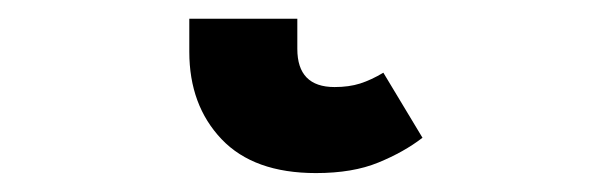

<svg xmlns="http://www.w3.org/2000/svg" viewBox="-20 23 655 206"><path d="M319 208.7Q252.3 208.7 217.7 172.3Q183.1 135.9 183.1 78.5V43.1H299V75.4Q299 116.4 339 116.4Q354.4 116.4 366.4 112.6Q378.5 108.7 391.3 101L433.3 170.8Q413.3 186.2 385.9 197.4Q358.5 208.7 319 208.7Z"/></svg>

Font: FiraCode Nerd Font
Style: Bold
Weight: 700
Designer: Carrois Corporate, Edenspiekermann AG, Nikita Prokopov
Foundry: Carrois Corporate, Edenspiekermann AG, Nikita Prokopov
Version: Version 6.002;Nerd Fonts 2.1.0